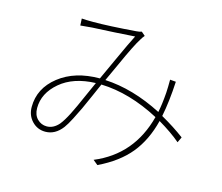

<svg xmlns="http://www.w3.org/2000/svg" viewBox="-107 -866 1214 1051"><g transform="rotate(15 500.0 -340.5)"><path d="M271.5 -124Q291 -148.4 313 -191.9Q335 -235.4 362.3 -298.3Q389.6 -361.3 402.3 -387.7Q276.4 -383.8 201.7 -320.3Q127 -256.8 127 -172.9Q127 -133.8 149.4 -111.3Q171.9 -88.9 203.1 -88.9Q241.2 -88.9 271.5 -124ZM932.6 -221.7 918 -190.4Q869.1 -232.4 793 -277.3Q764.6 -164.1 702.1 -87.4Q639.6 -10.7 526.4 43.9L499 21.5Q706.1 -64.5 765.6 -292Q594.7 -382.8 433.6 -387.7Q427.7 -375 403.3 -318.8Q378.9 -262.7 365.7 -234.9Q352.5 -207 333 -168.9Q313.5 -130.9 298.8 -111.3Q258.8 -58.6 203.1 -58.6Q158.2 -58.6 127.4 -90.8Q96.7 -123 96.7 -170.9Q96.7 -276.4 186.5 -347.2Q276.4 -418 417 -418Q428.7 -442.4 474.6 -543.5Q520.5 -644.5 543.9 -689.5Q431.6 -681.6 303.7 -675.8Q246.1 -670.9 238.3 -669.9L236.3 -709Q259.8 -707 301.8 -707Q389.6 -707 542 -718.8Q558.6 -719.7 572.3 -724.6L593.8 -706.1Q582 -692.4 575.2 -679.7Q562.5 -660.2 542.5 -620.1Q522.5 -580.1 492.7 -513.7Q462.9 -447.3 448.2 -417Q606.4 -409.2 773.4 -323.2Q783.2 -369.1 788.1 -436.5Q790 -467.8 790 -510.7L823.2 -507.8Q817.4 -395.5 799.8 -307.6Q876 -264.6 932.6 -221.7Z"/></g></svg>

Font: Gen Shin Gothic ExtraLight
Style: Regular
Weight: 100
Designer: [Source Han Sans]
Ryoko NISHIZUKA  (kana & ideographs); Paul D. Hunt (Latin, Greek & Cyrillic); Wenlong ZHANG  (bopomofo
Version: Version 1.002.20150607